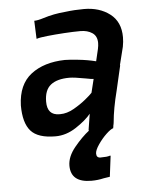

<svg xmlns="http://www.w3.org/2000/svg" viewBox="-52 -554 619 806"><g transform="rotate(-5 257.5 -150.5)"><path d="M195 -80Q223 -80 252 -96.5Q281 -113 303 -131Q325 -149 333 -158L347 -215Q339 -215 314 -220Q266 -229 246 -229Q194 -229 167 -207.5Q140 -186 140 -137Q140 -80 191 -80ZM301 210Q214 210 214 139Q214 101 246 62Q278 23 309 -1L307 -2L318 -71Q296 -44 254 -16.5Q212 11 167 11Q93 11 63 -23Q33 -57 33 -131Q36 -219 90.5 -261Q145 -303 233 -305Q249 -305 288.5 -301Q328 -297 364 -288L376 -339Q379 -353 379 -364Q379 -393 359 -406.5Q339 -420 309 -420Q280 -420 240.5 -417.5Q201 -415 168.5 -411.5Q136 -408 125 -404H123L120 -480Q135 -480 160 -488Q204 -502 253 -506Q292 -511 332 -511Q397 -511 441 -477.5Q485 -444 485 -379Q485 -360 481 -339L462 -263L463 -262L439 -158Q420 -84 415 -27Q414 -16 412 -13L413 -12Q412 -9 411.5 -7.5Q411 -6 411 -2Q400 1 381 19Q362 37 346 60.5Q330 84 330 98Q330 116 347 116Q376 116 386 112H390L379 200L353 204Q328 210 301 210Z"/></g></svg>

Font: Storia Sans SemiBold
Style: Italic
Weight: 600
Italic angle: -13°
Designer: Campivisivi
Foundry: Accademia di Belle Arti di Urbino and students of MA course of Visual design
Version: Version 60.001;May 25, 2020;FontCreator 12.0.0.2522 64-bit